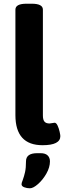

<svg xmlns="http://www.w3.org/2000/svg" viewBox="-20 -774 345 1034"><path d="M63 -154V-722Q63 -754 123 -754H151Q211 -754 211 -722V-152Q211 -129 219.5 -119Q228 -109 247 -109Q252 -109 260.5 -111Q269 -113 274 -113Q283 -113 290 -98Q297 -83 301 -65Q305 -47 305 -41Q305 8 209 8Q63 8 63 -154ZM96 218Q96 211 102 197Q110 175 115 152.5Q120 130 120 95Q120 51 180 51H199Q224 51 236.5 63Q249 75 249 95Q249 127 230 160.5Q211 194 185 217Q159 240 141 240Q125 240 110.5 234.5Q96 229 96 218Z"/></svg>

Font: Asap-Bold
Style: Bold
Weight: 700
Designer: Pablo Cosgaya
Foundry: Omnibus-Type
Version: Version 2.000; ttfautohint (v1.8)